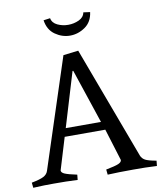

<svg xmlns="http://www.w3.org/2000/svg" viewBox="-96 -973 886 1052"><g transform="rotate(-10 347.0 -446.5)"><path d="M3 3 0 -26Q47 -35 67 -45.5Q87 -56 93 -75L292 -684L376 -694L609 -69Q616 -52 632.5 -43Q649 -34 694 -26L691 3Q658 1 626 0.5Q594 0 558 0Q479 0 417 3L414 -26Q466 -36 484 -44Q502 -52 502 -64L447 -242H221L167 -64Q167 -52 186 -44Q205 -36 253 -26L250 3Q217 1 185 0.5Q153 0 117 0Q86 0 64 0.5Q42 1 3 3ZM235 -288H431L330 -590H326ZM218 -891 255 -896Q260 -869 288 -856Q316 -843 347 -843Q379 -843 407 -856Q435 -869 440 -896L477 -891Q470 -837 431 -810Q392 -783 347 -783Q303 -783 264.5 -810Q226 -837 218 -891Z"/></g></svg>

Font: Average
Style: Regular
Weight: 400
Designer: Eduardo Tunni
Foundry: Eduardo Rodriguez Tunni
Version: Version 1.003; ttfautohint (v1.8.4.7-5d5b)